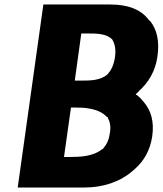

<svg xmlns="http://www.w3.org/2000/svg" viewBox="-20 -828 727 855"><path d="M456 -307H460V-303C469 -288 474 -267 470 -240C466 -209 457 -186 440 -168L439 -164H435C395 -131 337 -129 290 -129H265L296 -349H321C348 -349 419 -348 456 -307ZM367 -679C410 -679 454 -679 480 -652L481 -650C491 -633 497 -609 492 -574C487 -540 476 -515 459 -498L458 -496C425 -469 381 -469 338 -469H313L342 -679ZM584 -408 598 -421V-422C641 -460 672 -511 681 -576C691 -644 679 -696 649 -734H648L639 -743V-744C605 -786 550 -808 471 -808H175L173 -807L59 6L60 7H356C441 7 516 -19 572 -68L580 -75C621 -111 649 -159 658 -222C667 -286 653 -336 620 -374L613 -382C607 -389 602 -395 593 -402ZM594 -407Z"/></svg>

Font: Hussar Woodtype
Style: SeBdObl
Weight: 900
Foundry: Cannot Into Space Fonts
Version: Version 1.07